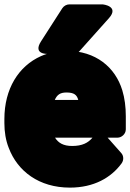

<svg xmlns="http://www.w3.org/2000/svg" viewBox="-22 -808 594 876"><path d="M229 -180H400C380 -156 353 -142 307 -142C267 -142 244 -156 229 -180ZM469 -180H515C531 -180 552 -195 552 -218V-278C552 -320 547 -360 536 -396C504 -501 415 -576 282 -576C239 -576 200 -567 165 -552C62 -506 -2 -402 -2 -265V-246C-2 -207 4 -168 18 -133C58 -27 156 48 297 48C406 48 485 3 533 -63C543 -77 543 -97 531 -110ZM335 -352H228C238 -375 252 -386 281 -386C316 -386 329 -375 335 -352ZM294 -788C282 -788 269 -781 262 -770L165 -619C126 -558 197 -562 197 -562H312C322 -562 333 -566 340 -574L475 -725C524 -780 447 -788 447 -788Z"/></svg>

Font: Asimov Print
Style: E
Weight: 500
Designer: Google
Version: Version 2.000980; 2014